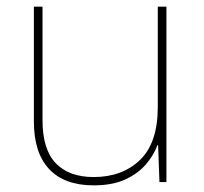

<svg xmlns="http://www.w3.org/2000/svg" viewBox="-20 -548 613 578"><path d="M481 -528V0H460L456 -111H454Q443 -81 419 -53Q395 -25 356.5 -7.5Q318 10 262 10Q174 10 128 -39Q82 -88 82 -182V-528H108V-186Q108 -98 148 -56.5Q188 -15 262 -15Q348 -15 401.5 -66.5Q455 -118 455 -226V-528Z"/></svg>

Font: Noto Sans Gujarati Thin
Style: Regular
Weight: 100
Designer: Jelle Bosma - Monotype Design Team, Universal Thirst
Foundry: Monotype Imaging Inc.
Version: Version 2.106; ttfautohint (v1.8.4.7-5d5b)